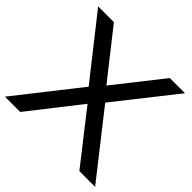

<svg xmlns="http://www.w3.org/2000/svg" viewBox="-184 -917 1095 1095"><g transform="rotate(45 363.0 -370.0)"><path d="M-1 0 296.5 -378 11 -740H138L363.5 -454L589 -740H711.5L427.5 -380.5L726.5 0H599.5L361 -304.5L122.5 0Z"/></g></svg>

Font: Encode Sans Expanded Medium
Style: Regular
Weight: 500
Width: 7
Designer: Multiple Designers
Foundry: Impallari Type
Version: Version 3.000; ttfautohint (v1.8.3) -l 8 -r 50 -G 200 -x 14 